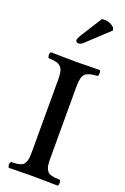

<svg xmlns="http://www.w3.org/2000/svg" viewBox="-171 -958 662 1013"><g transform="rotate(20 160.0 -451.5)"><path d="M210.9 -525.9V-121.1Q210.9 -100.1 212.4 -85.7Q213.9 -71.3 219 -61.3Q224.1 -51.3 229.2 -45.9Q234.4 -40.5 245.8 -37.1Q257.3 -33.7 267.6 -32.7Q277.8 -31.7 296.9 -30.8Q301.8 -26.4 301.8 -14.4Q301.8 -2.4 296.9 2Q210.9 0 161.1 0Q108.9 0 22.9 2Q17.1 -2.4 17.1 -14.4Q17.1 -26.4 22.9 -30.8Q42 -31.7 52.2 -32.7Q62.5 -33.7 73.7 -37.1Q85 -40.5 90.1 -45.9Q95.2 -51.3 100.1 -61.3Q105 -71.3 106.4 -85.7Q107.9 -100.1 107.9 -121.1V-525.9Q107.9 -553.2 104 -569.6Q100.1 -585.9 89.6 -595.7Q79.1 -605.5 64 -609.1Q48.8 -612.8 22.9 -613.8Q17.1 -618.2 17.1 -630.4Q17.1 -642.6 22.9 -647Q110.8 -645 160.2 -645Q210.9 -645 296.9 -647Q301.8 -642.6 301.8 -630.4Q301.8 -618.2 296.9 -613.8Q246.1 -611.3 228.5 -594.7Q210.9 -578.1 210.9 -525.9ZM214.8 -902.8Q220.7 -904.8 230 -904.8Q263.2 -904.8 286.1 -881.8L291 -867.2L173.8 -757.8Q156.2 -740.2 142.1 -740.2Q136.2 -740.2 131.6 -744.4Q127 -748.5 127 -752.9Q127 -761.7 137.2 -779.8Z"/></g></svg>

Font: Common Serif Medium
Style: Regular
Weight: 500
Designer: Philipp H. Poll, Khaled Hosny
Foundry: Stefan Peev, Context Ltd.
Version: Version 1.026